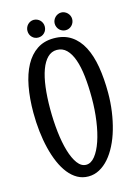

<svg xmlns="http://www.w3.org/2000/svg" viewBox="-130 -921 732 1020"><g transform="rotate(-15 236.0 -410.5)"><path d="M441.9 -374Q441.9 -321.3 434.8 -271.2Q427.7 -221.2 414.8 -176.3Q401.9 -131.3 382.8 -93.8Q363.8 -56.2 340.1 -29.1Q316.4 -2 287.8 13.4Q259.3 28.8 227.1 28.8Q194.3 28.8 167.2 13.7Q140.1 -1.5 118.4 -28.8Q96.7 -56.2 80.3 -93.8Q64 -131.3 53 -176.3Q42 -221.2 36.4 -271.2Q30.8 -321.3 30.8 -374Q30.8 -452.1 43 -517.3Q55.2 -582.5 80.6 -629.4Q106 -676.3 144.8 -702.1Q183.6 -728 236.8 -728Q293 -728 332 -702.1Q371.1 -676.3 395.5 -629.4Q419.9 -582.5 430.9 -517.3Q441.9 -452.1 441.9 -374ZM351.1 -370.1Q351.1 -435.1 345 -489.3Q338.9 -543.5 325.2 -582.3Q311.5 -621.1 289.8 -642.6Q268.1 -664.1 236.8 -664.1Q207.5 -664.1 185.8 -642.6Q164.1 -621.1 149.9 -582.3Q135.7 -543.5 128.9 -489.3Q122.1 -435.1 122.1 -370.1Q122.1 -304.2 128.9 -243.7Q135.7 -183.1 149.4 -136.5Q163.1 -89.8 183.6 -62Q204.1 -34.2 231 -34.2Q257.8 -34.2 280 -62Q302.2 -89.8 318.1 -136.5Q334 -183.1 342.5 -243.7Q351.1 -304.2 351.1 -370.1ZM358.9 -801.8Q358.9 -791.5 355 -782.5Q351.1 -773.4 344.5 -766.8Q337.9 -760.3 329.3 -756.6Q320.8 -752.9 311 -752.9Q301.3 -752.9 292.5 -756.6Q283.7 -760.3 277.1 -766.8Q270.5 -773.4 266.6 -782.5Q262.7 -791.5 262.7 -801.8Q262.7 -811.5 266.6 -820.3Q270.5 -829.1 277.1 -835.7Q283.7 -842.3 292.5 -846.2Q301.3 -850.1 311 -850.1Q320.8 -850.1 329.3 -846.2Q337.9 -842.3 344.5 -835.7Q351.1 -829.1 355 -820.3Q358.9 -811.5 358.9 -801.8ZM208 -801.8Q208 -780.8 194.1 -766.8Q180.2 -752.9 159.7 -752.9Q140.1 -752.9 126.5 -766.8Q112.8 -780.8 112.8 -801.8Q112.8 -811.5 116.5 -820.3Q120.1 -829.1 126.5 -835.7Q132.8 -842.3 141.4 -846.2Q149.9 -850.1 159.7 -850.1Q169.9 -850.1 178.7 -846.2Q187.5 -842.3 194.1 -835.7Q200.7 -829.1 204.3 -820.3Q208 -811.5 208 -801.8Z"/></g></svg>

Font: Englebert
Style: Regular
Weight: 400
Designer: Astigmatic (AOETI)
Foundry: Astigmatic (AOETI)
Version: Version 1.000